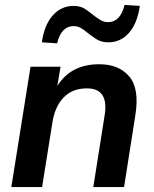

<svg xmlns="http://www.w3.org/2000/svg" viewBox="-20 -760 625 780"><path d="M26 0 104 -489H226L213 -411Q268 -499 383 -499Q463 -499 505 -449.5Q547 -400 530 -293L484 0H359L405 -291Q423 -401 333 -401Q274 -401 238.5 -364Q203 -327 193 -263L151 0ZM212 -584 150 -588Q160 -659 194.5 -697.5Q229 -736 279 -736Q308 -736 327.5 -722.5Q347 -709 364 -695Q377 -685 390 -677.5Q403 -670 419 -670Q469 -670 486 -740L548 -736Q538 -665 504 -626.5Q470 -588 420 -588Q392 -588 371.5 -601Q351 -614 334 -628Q321 -639 308 -646.5Q295 -654 279 -654Q229 -654 212 -584Z"/></svg>

Font: Nunito Sans
Style: Bold Italic
Weight: 700
Italic angle: -9°
Designer: Vernon Adams
Foundry: Vernon Adams
Version: Version 3.006; ttfautohint (v1.8.3)